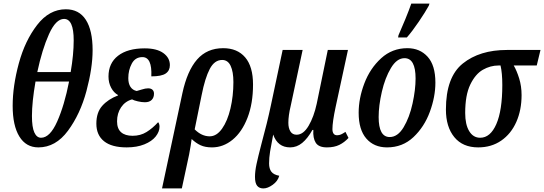

<svg xmlns="http://www.w3.org/2000/svg" viewBox="-20 -816 3049 1076"><path d="M499 -535Q499 -435 464.5 -306Q430 -177 361 -83.5Q292 10 195 10Q126 10 88.5 -51Q51 -112 51 -223Q51 -334 85.5 -461Q120 -588 188 -676Q256 -764 349 -764Q423 -764 461 -705Q499 -646 499 -535ZM189 -412H376Q393 -510 393 -590Q393 -710 339 -710Q293 -710 254.5 -624.5Q216 -539 189 -412ZM367 -359H179Q159 -244 159 -166Q159 -103 172.5 -73.5Q186 -44 210 -44Q260 -44 300.5 -135Q341 -226 367 -359Z M520 -123Q520 -186 553 -223Q586 -260 641 -281L642 -283Q618 -296 603 -324Q588 -352 588 -387Q588 -462 641.5 -503.5Q695 -545 791 -545Q859 -545 895.5 -518.5Q932 -492 932 -451Q932 -420 908.5 -404Q885 -388 828 -388Q833 -496 778 -496Q738 -496 718.5 -459.5Q699 -423 699 -378Q699 -348 711 -329.5Q723 -311 746 -306Q755 -308 775 -314.5Q795 -321 810 -321Q826 -321 834.5 -313Q843 -305 843 -291Q843 -269 830 -256Q817 -243 792 -243Q774 -243 752.5 -248Q731 -253 720 -259Q681 -248 658.5 -214.5Q636 -181 636 -136Q636 -95 658.5 -75Q681 -55 723 -55Q767 -55 801 -76Q835 -97 866 -131Q869 -129 871.5 -122Q874 -115 874 -106Q874 -78 852.5 -51Q831 -24 789 -7Q747 10 690 10Q606 10 563 -24.5Q520 -59 520 -123Z M1002 -293Q1029 -419 1084.5 -482.5Q1140 -546 1231 -546Q1310 -546 1354 -494.5Q1398 -443 1398 -342Q1398 -236 1367 -156Q1336 -76 1283.5 -33Q1231 10 1168 10Q1130 10 1104 -2Q1078 -14 1054 -37Q1050 -4 1040 49L999 240H888ZM1288 -356Q1288 -414 1272.5 -447Q1257 -480 1225 -480Q1182 -480 1155.5 -429.5Q1129 -379 1110 -283L1071 -91Q1110 -52 1155 -52Q1194 -52 1224.5 -95Q1255 -138 1271.5 -208Q1288 -278 1288 -356Z M1409 175Q1409 144 1417.5 104Q1426 64 1445 -9Q1478 -130 1498 -225L1564 -536H1676L1609 -222Q1596 -168 1596 -128Q1596 -98 1607.5 -79.5Q1619 -61 1642 -61Q1680 -61 1709.5 -111Q1739 -161 1755 -235L1817 -536H1930L1861 -217Q1843 -133 1843 -92Q1843 -76 1849.5 -67Q1856 -58 1869 -58Q1881 -58 1891 -62.5Q1901 -67 1916 -77L1933 -43Q1910 -18 1881.5 -4Q1853 10 1812 10Q1766 10 1749.5 -16Q1733 -42 1736 -88H1731Q1704 -40 1673.5 -15Q1643 10 1606 10Q1536 10 1511 -62Q1499 0 1493.5 34Q1488 68 1488 100Q1488 129 1500.5 146Q1513 163 1545 169Q1537 199 1508.5 219.5Q1480 240 1456 240Q1433 240 1421 225Q1409 210 1409 175Z M1990 -184Q1990 -265 2022 -349Q2054 -433 2116 -489.5Q2178 -546 2263 -546Q2333 -546 2376.5 -498Q2420 -450 2420 -353Q2420 -274 2389 -189.5Q2358 -105 2297 -47.5Q2236 10 2149 10Q2076 10 2033 -39.5Q1990 -89 1990 -184ZM2309 -376Q2309 -490 2247 -490Q2204 -490 2171 -435Q2138 -380 2120 -302Q2102 -224 2102 -160Q2102 -48 2164 -48Q2209 -48 2242 -103Q2275 -158 2292 -236Q2309 -314 2309 -376ZM2213 -618Q2230 -656 2251.5 -708.5Q2273 -761 2285 -796H2387L2383 -784Q2364 -749 2327 -694.5Q2290 -640 2260 -606H2211Z M2479 -202Q2479 -384 2573.5 -460Q2668 -536 2821 -536H3009L2988 -449H2859Q2876 -420 2889.5 -376.5Q2903 -333 2903 -283Q2903 -199 2873.5 -132.5Q2844 -66 2789 -28Q2734 10 2660 10Q2573 10 2526 -47.5Q2479 -105 2479 -202ZM2795 -340Q2795 -407 2785 -449H2774Q2728 -449 2686 -425Q2644 -401 2615.5 -342Q2587 -283 2587 -183Q2587 -118 2609.5 -81Q2632 -44 2671 -44Q2728 -44 2761.5 -120.5Q2795 -197 2795 -340Z"/></svg>

Font: Noto Serif CondSemiBold
Style: Italic
Weight: 600
Width: 3
Italic angle: -12°
Designer: Monotype Design Team
Foundry: Monotype Imaging Inc.
Version: Version 1.001